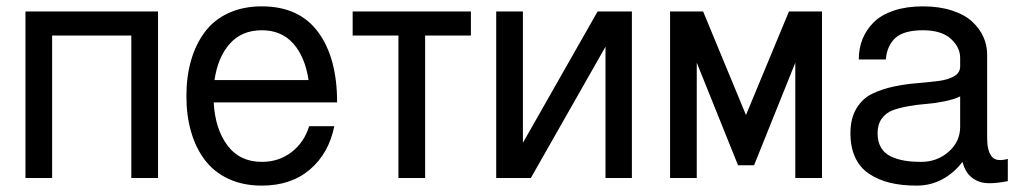

<svg xmlns="http://www.w3.org/2000/svg" viewBox="-20 -560 3208 604"><path d="M60.1 -523.9H477.1V0H393.1V-448.2H144V0H60.1Z M803.7 23.9Q744.6 23.9 699 2.7Q653.3 -18.6 624.5 -56.6Q595.7 -94.7 581.1 -145.5Q566.4 -196.3 566.4 -257.8Q566.4 -319.3 581.1 -370.1Q595.7 -420.9 624.3 -459.2Q652.8 -497.6 698.7 -518.8Q744.6 -540 803.7 -540Q920.9 -540 980.7 -459.2Q1040.5 -378.4 1040.5 -237.8H955.6H652.3Q656.7 -154.8 695.3 -102.8Q733.9 -50.8 803.7 -50.8Q857.4 -50.8 897.2 -81.5Q937 -112.3 952.6 -163.1H1031.7Q1014.2 -77.1 954.8 -26.6Q895.5 23.9 803.7 23.9ZM803.7 -464.8Q740.2 -464.8 702.6 -422.1Q665 -379.4 654.8 -308.1H950.7Q939.5 -381.8 902.3 -423.3Q865.2 -464.8 803.7 -464.8Z M1089.4 -523.9H1461.4V-448.2H1317.4V0H1233.4V-448.2H1089.4Z M1541 -523.9H1625V-110.8L1859.9 -523.9H1967.8V0H1884.8V-413.1L1649.9 0H1541Z M2087.9 -523.9H2191.9L2326.7 -198.2L2461.9 -523.9H2565.9V0H2481.9V-362.8L2352.1 -40H2301.8L2171.9 -362.8V0H2087.9Z M3150.4 -60.1V9.8Q3115.7 16.6 3091.3 16.4Q3066.9 16.1 3049.8 6.8Q3032.7 -2.4 3022.9 -16.4Q3013.2 -30.3 3007.8 -50.8Q2981.9 -16.6 2945.1 3.7Q2908.2 23.9 2863.3 23.9Q2816.4 23.9 2779.5 14.9Q2742.7 5.9 2714.1 -13.2Q2685.5 -32.2 2670.4 -64.5Q2655.3 -96.7 2655.3 -141.1Q2655.3 -187.5 2674.3 -219Q2693.4 -250.5 2723.9 -265.1Q2754.4 -279.8 2791 -287.6Q2827.6 -295.4 2864.5 -298.3Q2901.4 -301.3 2931.9 -305.2Q2962.4 -309.1 2981.4 -320.1Q3000.5 -331.1 3000.5 -351.1V-377.9Q3000.5 -411.6 2970.9 -438.2Q2941.4 -464.8 2883.3 -464.8Q2823.7 -464.8 2797.1 -440.9Q2770.5 -417 2766.6 -373H2681.6Q2681.6 -408.2 2693.6 -437.7Q2705.6 -467.3 2729.2 -490.5Q2752.9 -513.7 2792.5 -526.9Q2832 -540 2883.3 -540Q2934.1 -540 2974.1 -527.1Q3014.2 -514.2 3037.8 -492.4Q3061.5 -470.7 3073.5 -444.1Q3085.4 -417.5 3085.4 -388.2V-125Q3085.4 -86.4 3099.4 -68.1Q3113.3 -49.8 3150.4 -60.1ZM3000.5 -161.1V-256.8Q2980.5 -247.1 2950.2 -241Q2919.9 -234.9 2892.8 -232.9Q2865.7 -231 2837.2 -225.8Q2808.6 -220.7 2787.8 -212.9Q2767.1 -205.1 2753.9 -186.8Q2740.7 -168.5 2740.7 -141.1Q2740.7 -114.3 2751.5 -95.9Q2762.2 -77.6 2782.2 -68.1Q2802.2 -58.6 2825.2 -54.7Q2848.1 -50.8 2878.4 -50.8Q2927.7 -50.8 2964.1 -82.5Q3000.5 -114.3 3000.5 -161.1Z"/></svg>

Font: Miedinger*
Style: Book
Weight: 400
Version: Version 001.000